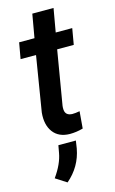

<svg xmlns="http://www.w3.org/2000/svg" viewBox="-137 -709 608 1015"><g transform="rotate(-15 167.5 -202.0)"><path d="M267.1 -656.7 244.6 -528.3H335L319.8 -440.4H229L179.2 -144.5Q177.7 -132.3 178.7 -122.6Q181.6 -90.8 217.8 -89.4Q235.8 -89.4 258.8 -93.8L251 -1Q214.8 9.3 178.2 9.3Q117.7 8.3 87.6 -32Q57.6 -72.3 64 -138.7L113.3 -440.4H28.8L44.4 -528.3H128.4L150.9 -656.7ZM100.1 253.4 40 214.8Q86.4 149.9 96.7 91.3L104 50.8H199.7L193.4 92.8Q175.8 189 100.1 253.4Z"/></g></svg>

Font: Roboto Medium
Style: Italic
Weight: 500
Italic angle: -12°
Designer: Google
Version: Version 2.134; 2016